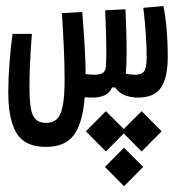

<svg xmlns="http://www.w3.org/2000/svg" viewBox="-20 -331 626 656"><path d="M137.2 170.9Q64.9 170.9 36.6 124Q8.3 77.1 8.3 -15.6Q8.3 -62 12.5 -116.5Q16.6 -170.9 22.9 -215.3H88.9Q85.4 -169.4 83 -123Q80.6 -76.7 80.6 -34.2Q80.6 39.6 93 64.2Q105.5 88.9 137.2 88.9Q159.7 88.9 173.6 76.4Q187.5 64 194.1 32.2Q200.7 0.5 200.7 -58.6Q200.7 -113.8 198 -170.7Q195.3 -227.5 191.4 -286.1L261.2 -290Q265.1 -241.2 268.8 -181.4Q272.5 -121.6 272.5 -78.1Q287.6 -75.7 302.2 -75.7Q322.8 -75.7 331.5 -82Q340.3 -88.4 341.8 -104Q343.3 -124 343.3 -156.2Q343.3 -188 342 -224.6Q340.8 -261.2 339.4 -295.9L408.7 -299.3Q410.2 -265.1 411.4 -225.1Q412.6 -185.1 412.6 -147.9Q412.6 -110.8 410.2 -85.4Q409.7 -82.5 409.7 -79.6Q424.3 -75.7 441.4 -75.7Q463.9 -75.7 472.4 -87.2Q481 -98.6 481 -134.3Q481 -171.9 478.3 -212.9Q475.6 -253.9 469.7 -304.2L538.6 -310.5Q547.4 -260.7 550.3 -219Q553.2 -177.2 553.2 -139.2Q553.2 -65.4 530 -31.5Q506.8 2.4 451.7 2.4Q428.7 2.4 408 -4.9Q387.2 -12.2 373.5 -32.2H362.8Q355 -13.2 337.4 -5.4Q319.8 2.4 295.9 2.4Q282.2 2.4 269.5 1Q262.2 91.3 231.9 131.1Q201.7 170.9 137.2 170.9ZM463.9 48.8 532.2 117.7 463.9 186.5 402.8 125 341.8 186.5 273.4 117.7 341.8 48.8 402.8 109.9ZM403.8 173.8 469.2 239.3 403.8 305.2 338.4 239.3Z"/></svg>

Font: CaskaydiaMono NF SemiLight
Style: Regular
Weight: 350
Designer: Aaron Bell
Foundry: Saja Typeworks
Version: Version 2111.001; ttfautohint (v1.8.4);Nerd Fonts 3.1.1